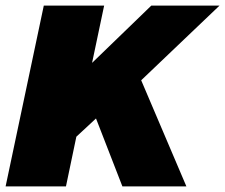

<svg xmlns="http://www.w3.org/2000/svg" viewBox="-36 -664 802 684"><path d="M-16 0 120 -644H335L292 -440L503 -644H746L467 -378L628 0H400L306 -242L236 -177L199 0Z"/></svg>

Font: Kanit ExtraBold
Style: Italic
Weight: 800
Italic angle: -12°
Designer: Katatrad Team
Foundry: CadsonDemak
Version: Version 2.000; ttfautohint (v1.8.3)